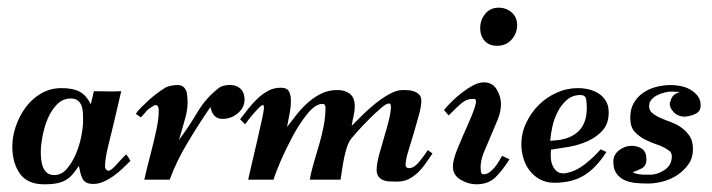

<svg xmlns="http://www.w3.org/2000/svg" viewBox="-20 -467 1851 499"><path d="M319 -49Q310 -40 299 -29.5Q288 -19 275.5 -10Q263 -1 249.5 5Q236 11 223 11Q211 11 204.5 7.5Q198 4 194.5 -2.5Q191 -9 189 -17.5Q187 -26 185 -36Q177 -24 169.5 -15Q162 -6 152.5 0Q143 6 129.5 9Q116 12 95 12Q51 12 31.5 -16Q12 -44 12 -86Q12 -113 21.5 -140Q31 -167 47.5 -189Q64 -211 87.5 -224.5Q111 -238 140 -238Q169 -238 186.5 -229Q204 -220 216 -196L224 -230Q242 -230 259.5 -229.5Q277 -229 295 -230Q284 -181 276 -148Q268 -115 262.5 -93Q257 -71 255 -57.5Q253 -44 253 -35Q253 -25 262 -23Q269 -24 281.5 -38Q294 -52 308 -66Q311 -62 314 -57.5Q317 -53 319 -49ZM86 -72Q86 -63 87 -52.5Q88 -42 91.5 -33Q95 -24 102 -18Q109 -12 121 -12Q140 -12 154 -28.5Q168 -45 177.5 -67.5Q187 -90 191.5 -114Q196 -138 196 -154Q196 -163 195.5 -173.5Q195 -184 192 -192Q189 -200 182.5 -205.5Q176 -211 164 -211Q143 -211 128 -195.5Q113 -180 104 -158.5Q95 -137 90.5 -113Q86 -89 86 -72Z M333 -171Q337 -178 346.5 -187.5Q356 -197 367 -207Q378 -217 389.5 -225.5Q401 -234 411 -240Q425 -246 442 -246Q459 -246 465 -228Q471 -196 462.5 -164Q454 -132 445 -103Q471 -138 493.5 -176Q516 -214 551 -240Q558 -244 567.5 -245.5Q577 -247 586 -245.5Q595 -244 602.5 -238.5Q610 -233 613 -224Q617 -212 615 -200.5Q613 -189 605 -179.5Q597 -170 585 -164Q573 -158 558 -158Q533 -158 527 -189Q498 -147 468 -97Q438 -47 421 0H355Q361 -27 370.5 -63Q380 -99 386.5 -130Q393 -161 392.5 -180Q392 -199 379 -192Q365 -184 359.5 -177Q354 -170 346 -162Z M1104 -68Q1095 -55 1086 -42Q1077 -29 1066 -18.5Q1055 -8 1042 -1.5Q1029 5 1012 5Q1002 5 992 4.5Q982 4 974.5 0.5Q967 -3 962.5 -10Q958 -17 959 -30Q960 -45 965.5 -65.5Q971 -86 977.5 -107.5Q984 -129 989.5 -150Q995 -171 996 -187Q996 -191 995.5 -194.5Q995 -198 990 -198Q984 -198 969.5 -185.5Q955 -173 939.5 -157.5Q924 -142 910.5 -127Q897 -112 893 -107Q886 -98 881.5 -84Q877 -70 874 -55Q871 -40 869 -25.5Q867 -11 865 0H785Q789 -22 796 -45.5Q803 -69 810 -93Q817 -117 821.5 -141Q826 -165 826 -187Q826 -190 824.5 -193.5Q823 -197 818 -197Q800 -197 779.5 -172Q759 -147 741 -113.5Q723 -80 709 -47.5Q695 -15 691 0H625Q627 -9 633.5 -37.5Q640 -66 647.5 -97.5Q655 -129 660.5 -155Q666 -181 666 -186Q666 -194 664 -194Q660 -194 653.5 -187.5Q647 -181 639.5 -172.5Q632 -164 626 -156Q620 -148 617 -144L604 -157Q613 -169 624.5 -183.5Q636 -198 649 -210.5Q662 -223 677 -231Q692 -239 709 -239Q726 -239 731 -229.5Q736 -220 736 -206Q736 -188 732.5 -171Q729 -154 726 -137Q738 -153 751.5 -170Q765 -187 781 -201Q797 -215 815.5 -224Q834 -233 857 -233Q877 -233 889.5 -223Q902 -213 902 -191Q902 -178 899 -165.5Q896 -153 894 -140Q904 -150 920 -166Q936 -182 954.5 -197Q973 -212 992 -222.5Q1011 -233 1026 -233Q1033 -233 1041.5 -232.5Q1050 -232 1057.5 -229Q1065 -226 1070 -220.5Q1075 -215 1075 -205Q1075 -191 1069 -169Q1063 -147 1056 -123Q1049 -99 1042 -77Q1035 -55 1034 -40Q1034 -30 1043 -30Q1056 -30 1069.5 -46.5Q1083 -63 1092 -77Z M1272 -348Q1251 -348 1239.5 -361Q1228 -374 1228 -394Q1228 -415 1241 -431Q1254 -447 1276 -447Q1296 -447 1310 -434.5Q1324 -422 1324 -402Q1324 -380 1309.5 -364Q1295 -348 1272 -348ZM1237 -253Q1260 -253 1271 -234.5Q1282 -216 1282 -197Q1282 -177 1273.5 -156Q1265 -135 1255.5 -113.5Q1246 -92 1237.5 -71Q1229 -50 1229 -31Q1229 -27 1230 -20.5Q1231 -14 1237 -14Q1245 -14 1252.5 -19.5Q1260 -25 1266 -32.5Q1272 -40 1277 -48.5Q1282 -57 1285 -62L1304 -53Q1288 -27 1269 -7.5Q1250 12 1218 12Q1197 12 1177 0Q1157 -12 1157 -34Q1157 -51 1169 -80.5Q1181 -110 1194 -138.5Q1207 -167 1214 -188.5Q1221 -210 1212 -210Q1203 -210 1197 -208.5Q1191 -207 1184.5 -202.5Q1178 -198 1169 -189.5Q1160 -181 1146 -167L1134 -181Q1141 -190 1153.5 -202.5Q1166 -215 1181 -226.5Q1196 -238 1210.5 -245.5Q1225 -253 1237 -253Z M1562 -175Q1562 -146 1546.5 -128.5Q1531 -111 1508 -100.5Q1485 -90 1459 -85.5Q1433 -81 1412 -78Q1411 -69 1411.5 -57.5Q1412 -46 1416.5 -36Q1421 -26 1429 -20.5Q1437 -15 1451 -17Q1477 -22 1501 -41Q1525 -60 1541 -79L1556 -72Q1530 -31 1498.5 -11.5Q1467 8 1421 8Q1400 8 1384 -0.5Q1368 -9 1357 -23Q1346 -37 1340.5 -55Q1335 -73 1335 -92Q1335 -121 1347.5 -147.5Q1360 -174 1380 -194Q1400 -214 1426.5 -226Q1453 -238 1482 -238Q1497 -238 1511 -234.5Q1525 -231 1536.5 -223.5Q1548 -216 1555 -204Q1562 -192 1562 -175ZM1432 -103Q1467 -108 1486 -128.5Q1505 -149 1505 -186Q1505 -197 1503.5 -208.5Q1502 -220 1488 -220Q1468 -220 1453.5 -207.5Q1439 -195 1429.5 -176.5Q1420 -158 1415.5 -137.5Q1411 -117 1410 -101Z M1723 -246Q1735 -246 1748.5 -243.5Q1762 -241 1773.5 -234.5Q1785 -228 1793 -218Q1801 -208 1801 -193Q1801 -179 1790 -172.5Q1779 -166 1762 -164Q1743 -163 1731 -175.5Q1719 -188 1721 -200Q1724 -211 1728.5 -217Q1733 -223 1747 -228L1725 -229Q1717 -229 1707 -226.5Q1697 -224 1688 -219.5Q1679 -215 1673 -208Q1667 -201 1667 -191Q1667 -180 1675.5 -173Q1684 -166 1696.5 -160.5Q1709 -155 1724 -149.5Q1739 -144 1751.5 -135Q1764 -126 1772.5 -113Q1781 -100 1781 -79Q1781 -57 1769.5 -40.5Q1758 -24 1741 -12.5Q1724 -1 1703.5 4.5Q1683 10 1664 10Q1648 10 1632 8.5Q1616 7 1603 1Q1590 -5 1582 -16.5Q1574 -28 1574 -47Q1574 -65 1589 -76.5Q1604 -88 1621 -88Q1638 -88 1649 -80Q1660 -72 1660 -53Q1660 -36 1648 -29.5Q1636 -23 1625 -20Q1626 -18 1630.5 -16.5Q1635 -15 1642 -14Q1649 -13 1656 -13Q1663 -13 1669 -13Q1689 -13 1707.5 -25.5Q1726 -38 1726 -61Q1726 -64 1725 -67Q1724 -70 1723 -72Q1709 -84 1691 -90Q1673 -96 1657 -104Q1641 -112 1629.5 -124.5Q1618 -137 1618 -161Q1618 -183 1627 -199Q1636 -215 1651 -225.5Q1666 -236 1685 -241Q1704 -246 1723 -246Z"/></svg>

Font: Lucien Schoenschriftv CAT
Style: Regular
Weight: 400
Designer: Lucian Bernhard 1928
Foundry: CAT-Fonts Peter Wiegel
Version: Version 1.000